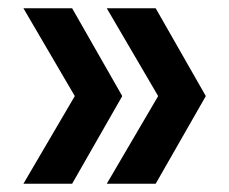

<svg xmlns="http://www.w3.org/2000/svg" viewBox="-20 -490 548 460"><path d="M473.1 -259.8 353 -49.8H235.8L358.9 -259.8L235.8 -470.2H353ZM36.1 -49.8 159.2 -259.8 36.1 -470.2H152.8L272.9 -259.8L152.8 -49.8Z"/></svg>

Font: TASA Orbiter Display SemiBold
Style: Regular
Weight: 600
Designer: Weizhong Zhang
Version: Version 1.000;Glyphs 3.1.2 (3151)